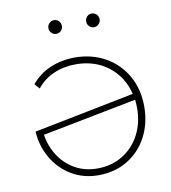

<svg xmlns="http://www.w3.org/2000/svg" viewBox="-80 -768 751 841"><g transform="rotate(-10 296.0 -347.5)"><path d="M540 -259Q540 -183 508 -123Q476 -63 419.5 -29.5Q363 4 291 4Q225 4 172 -27.5Q119 -59 87.5 -113Q56 -167 52 -232L500 -321Q481 -399 421 -445.5Q361 -492 276 -492Q223 -492 178 -472.5Q133 -453 103 -415L83 -437Q117 -479 167.5 -500.5Q218 -522 277 -522Q352 -522 412 -488.5Q472 -455 506 -395Q540 -335 540 -259ZM508 -256Q508 -270 506 -294L86 -212Q93 -162 120 -119.5Q147 -77 191 -51.5Q235 -26 291 -26Q354 -26 403 -55.5Q452 -85 480 -137.5Q508 -190 508 -256ZM186 -668Q186 -681 195 -690Q204 -699 216 -699Q229 -699 237.5 -690Q246 -681 246 -668Q246 -656 237.5 -647Q229 -638 216 -638Q204 -638 195 -647Q186 -656 186 -668ZM354 -668Q354 -681 362.5 -690Q371 -699 384 -699Q396 -699 405 -690Q414 -681 414 -668Q414 -656 405 -647Q396 -638 384 -638Q371 -638 362.5 -647Q354 -656 354 -668Z"/></g></svg>

Font: Montserrat Alternates ExLight
Style: Regular
Weight: 275
Designer: Julieta Ulanovsky
Foundry: Julieta Ulanovsky
Version: Version 7.200